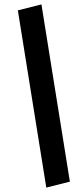

<svg xmlns="http://www.w3.org/2000/svg" viewBox="-20 -780 368 871"><path d="M190 71 61 -733 168 -760 297 44Z"/></svg>

Font: Nunito Sans 6pt
Style: Bold Italic
Weight: 700
Italic angle: -9°
Version: Version 3.101;gftools[0.9.27]